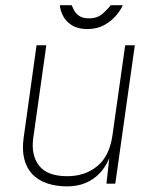

<svg xmlns="http://www.w3.org/2000/svg" viewBox="-20 -686 577 717"><path d="M228 10Q186.5 9.5 154 -2Q121.5 -13.5 100.2 -36Q79 -58.5 70.5 -92.8Q62 -127 68.5 -173L116.5 -517H153L104.5 -173Q95 -108 125.5 -68Q156 -28 231 -28Q297.5 -28 343.2 -65.5Q389 -103 400 -181L447.5 -517H483.5L410.5 0H377.5L388 -95Q375 -63 352.5 -39.2Q330 -15.5 298.8 -2.5Q267.5 10.5 228 10ZM306.5 -577.5Q271 -577.5 248.8 -591.5Q226.5 -605.5 215.8 -626Q205 -646.5 203.5 -666.5H247.5Q250.5 -659.5 256.5 -647.8Q262.5 -636 275.5 -626.8Q288.5 -617.5 312.5 -617.5Q344 -617.5 363.5 -635Q383 -652.5 393.5 -666.5H438.5Q431.5 -649.5 414.2 -628.8Q397 -608 370 -592.8Q343 -577.5 306.5 -577.5Z"/></svg>

Font: Public Sans Thin
Style: Italic
Weight: 100
Italic angle: -8°
Designer: The Public Sans project authors (U.S. Web Design System). Libre Franklin designed by Pablo Impallari and Rodrigo Fuenzal
Version: Version 2.000